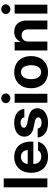

<svg xmlns="http://www.w3.org/2000/svg" viewBox="1136 -1924 798 3111"><g transform="rotate(-90 1535.5 -368.0)"><path d="M201.2 0H56.6V-707H201.2Z M292 -262.7Q292 -344.2 323.5 -406.5Q355 -468.8 413.1 -502.9Q471.2 -537.1 547.9 -537.1Q619.1 -537.1 675.5 -507.1Q731.9 -477.1 764.4 -416.5Q796.9 -356 796.9 -268.6V-227.5H434.6Q434.6 -188 449.5 -158.7Q464.4 -129.4 491.9 -113.5Q519.5 -97.7 556.6 -97.7Q592.3 -97.7 618.2 -112.1Q644 -126.5 655.3 -151.4H793Q782.7 -102.5 751 -65.9Q719.2 -29.3 668.7 -9.3Q618.2 10.7 553.7 10.7Q473.1 10.7 414.3 -22.5Q355.5 -55.7 323.7 -117.4Q292 -179.2 292 -262.7ZM660.2 -318.4Q660.2 -350.1 646.2 -375.2Q632.3 -400.4 607.4 -414.6Q582.5 -428.7 550.8 -428.7Q518.6 -428.7 492.4 -414.1Q466.3 -399.4 450.9 -374Q435.5 -348.6 434.6 -318.4Z M1103.5 -434.6Q1080.1 -434.6 1061.3 -427.5Q1042.5 -420.4 1031.7 -408Q1021 -395.5 1021.5 -379.9Q1020 -342.3 1089.8 -327.1L1184.6 -307.6Q1261.7 -291.5 1299.6 -256.3Q1337.4 -221.2 1337.9 -164.1Q1337.4 -112.3 1307.9 -72.8Q1278.3 -33.2 1225.1 -11.2Q1171.9 10.7 1102.5 10.7Q1031.7 10.7 980 -9.5Q928.2 -29.8 898.7 -67.6Q869.1 -105.5 863.3 -157.2H1008.8Q1013.7 -126 1038.1 -109.9Q1062.5 -93.8 1102.5 -93.8Q1142.1 -93.8 1166.3 -108.9Q1190.4 -124 1190.4 -149.4Q1190.4 -169.9 1173.1 -182.9Q1155.8 -195.8 1118.2 -204.1L1030.3 -221.7Q955.1 -236.3 916 -274.9Q877 -313.5 877.9 -372.1Q877.4 -422.4 904.8 -459.7Q932.1 -497.1 982.9 -517.1Q1033.7 -537.1 1101.6 -537.1Q1167.5 -537.1 1216.8 -517.1Q1266.1 -497.1 1294.2 -460.2Q1322.3 -423.3 1326.2 -373H1190.4Q1186 -400.9 1162.6 -417.7Q1139.2 -434.6 1103.5 -434.6Z M1426.8 -530.3H1571.3V0H1426.8ZM1419.9 -672.9Q1419.9 -692.9 1430.4 -710Q1440.9 -727.1 1459.2 -737.1Q1477.5 -747.1 1499 -747.1Q1520 -747.1 1538.1 -737.1Q1556.2 -727.1 1566.7 -710Q1577.1 -692.9 1577.1 -672.9Q1577.1 -653.3 1566.7 -636.5Q1556.2 -619.6 1538.1 -609.6Q1520 -599.6 1499 -599.6Q1477.5 -599.6 1459.2 -609.6Q1440.9 -619.6 1430.4 -636.5Q1419.9 -653.3 1419.9 -672.9Z M1662.1 -263.7Q1662.1 -345.2 1693.6 -407.2Q1725.1 -469.2 1783.9 -503.2Q1842.8 -537.1 1921.9 -537.1Q2001 -537.1 2060.1 -503.2Q2119.1 -469.2 2150.9 -407.2Q2182.6 -345.2 2182.6 -263.7Q2182.6 -182.1 2150.9 -119.9Q2119.1 -57.6 2060.1 -23.4Q2001 10.7 1921.9 10.7Q1842.8 10.7 1784.2 -23.4Q1725.6 -57.6 1693.8 -119.9Q1662.1 -182.1 1662.1 -263.7ZM2035.2 -263.7Q2035.2 -311 2022.5 -347.9Q2009.8 -384.8 1984.4 -405.8Q1959 -426.8 1922.9 -426.8Q1886.2 -426.8 1860.6 -405.8Q1835 -384.8 1821.8 -347.9Q1808.6 -311 1808.6 -263.7Q1808.6 -216.8 1821.8 -179.9Q1835 -143.1 1860.6 -122.3Q1886.2 -101.6 1922.9 -101.6Q1959 -101.6 1984.4 -122.3Q2009.8 -143.1 2022.5 -179.7Q2035.2 -216.3 2035.2 -263.7Z M2418 0H2273.4V-530.3H2411.1V-437.5H2417Q2435.5 -484.4 2477.1 -510.7Q2518.6 -537.1 2576.2 -537.1Q2631.3 -537.1 2672.9 -513.2Q2714.4 -489.3 2736.8 -444.1Q2759.3 -398.9 2758.8 -337.9V0H2615.2V-312.5Q2615.2 -361.3 2589.8 -389.2Q2564.5 -417 2519.5 -417Q2473.1 -417 2445.6 -387.7Q2418 -358.4 2418 -306.6Z M2871.1 -530.3H3015.6V0H2871.1ZM2864.3 -672.9Q2864.3 -692.9 2874.8 -710Q2885.3 -727.1 2903.6 -737.1Q2921.9 -747.1 2943.4 -747.1Q2964.4 -747.1 2982.4 -737.1Q3000.5 -727.1 3011 -710Q3021.5 -692.9 3021.5 -672.9Q3021.5 -653.3 3011 -636.5Q3000.5 -619.6 2982.4 -609.6Q2964.4 -599.6 2943.4 -599.6Q2921.9 -599.6 2903.6 -609.6Q2885.3 -619.6 2874.8 -636.5Q2864.3 -653.3 2864.3 -672.9Z"/></g></svg>

Font: Pretendard
Style: Bold
Weight: 700
Designer: Base glyphs from Inter by Rasmus Andersson; Hangeul glyphs from Noto Sans CJK(Source Han Sans) by Jang Soo-young and Kan
Foundry: Kil Hyung-jin
Version: Version 1.309